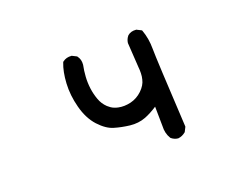

<svg xmlns="http://www.w3.org/2000/svg" viewBox="-91 -715 1181 916"><g transform="rotate(-20 500.0 -257.0)"><path d="M673.8 21.5Q664.6 20.5 656.2 16.8Q647.9 13.2 641.1 7.3L640.1 6.3L639.2 4.9Q622.1 -22.5 624 -59.6L622.6 -158.2Q588.9 -136.2 559.1 -124.5Q522 -110.4 479.5 -115.2Q438.5 -120.1 403.8 -130.4Q366.7 -140.6 329.6 -180.7Q293 -220.7 276.4 -284.7Q259.8 -347.7 263.2 -406.7Q266.6 -465.8 282.7 -506.3L284.2 -509.3L286.1 -510.7Q304.7 -524.9 330.1 -522.5H332L333.5 -521.5L353 -511.7L355 -510.7L356.4 -508.8Q370.6 -490.2 368.2 -464.8V-464.4V-463.9Q365.2 -449.7 363.3 -435.1Q361.3 -420.4 360.4 -405.8Q358.4 -376.5 362.3 -345.7Q366.2 -315.9 376.5 -287.6Q386.2 -260.3 407.2 -240.2Q414.1 -233.9 421.6 -228.8Q429.2 -223.6 438 -220.2Q446.8 -216.8 456.1 -214.8Q485.4 -208.5 519 -216.3Q552.7 -224.6 578.1 -249Q603.5 -273.4 609.4 -300.8Q611.3 -308.1 612.3 -315.4Q613.3 -322.8 613.5 -330.6Q613.8 -338.4 613.5 -346.7Q613.3 -355 612.3 -363.3V-363.8L604.5 -486.8V-487.8V-488.3Q606.9 -506.8 618.7 -521L619.1 -521.5L619.6 -522Q636.2 -536.6 662.1 -534.2H664.1L665.5 -533.2L685.1 -523.4L688.5 -521.5L689.9 -518.1Q706.1 -473.6 706.1 -421.9Q706.1 -372.6 725.6 -22V-19.5L724.6 -17.1L714.8 2.4L713.9 4.4L712.4 5.4Q696.3 19 675.8 21.5H674.8Z"/></g></svg>

Font: NaikaiFont
Style: Bold
Weight: 700
Version: Version 1.89